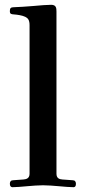

<svg xmlns="http://www.w3.org/2000/svg" viewBox="-20 -773 357 799"><path d="M21 -8C21 2 26 6 32 6C45 6 72 4 92 2C115 0 140 -2 159 -2C178 -2 203 0 226 2C246 4 273 6 286 6C292 6 296 2 296 -8C296 -17 292 -23 282 -23L240 -26C227 -27 215 -31 215 -50V-725C215 -739 214 -753 193 -753C177 -753 150 -751 118 -748C93 -746 52 -743 38 -743C25 -743 21 -739 21 -727C21 -714 27 -714 38 -713C52 -712 73 -709 85 -703C97 -697 103 -689 103 -668V-50C103 -31 90 -27 77 -26L35 -23C25 -23 21 -17 21 -8Z"/></svg>

Font: Monomakh Unicode
Style: Regular
Weight: 400
Version: Version 1.2